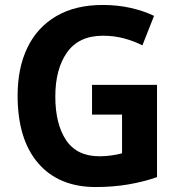

<svg xmlns="http://www.w3.org/2000/svg" viewBox="-20 -744 716 774"><path d="M351 -402H613V-30Q559 -11 497 -0.5Q435 10 366 10Q217 10 134 -86Q51 -182 51 -359Q51 -470 90.5 -552Q130 -634 207 -679Q284 -724 394 -724Q454 -724 507 -712Q560 -700 601 -680L554 -561Q519 -579 479 -589.5Q439 -600 395 -600Q298 -600 250.5 -533Q203 -466 203 -355Q203 -244 246.5 -179Q290 -114 381 -114Q406 -114 430 -117.5Q454 -121 472 -126V-282H351Z"/></svg>

Font: Noto Sans Lao UI SemCond
Style: Bold
Weight: 700
Width: 4
Designer: Monotype Design Team
Foundry: Monotype Imaging Inc.
Version: Version 2.000; ttfautohint (v1.8.4.7-5d5b)